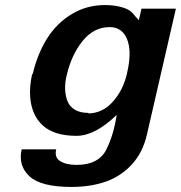

<svg xmlns="http://www.w3.org/2000/svg" viewBox="-20 -533 709 752"><path d="M106 -243.2 107.9 -242.2Q126.5 -321.8 164.1 -381.8Q201.7 -441.9 260.5 -477.5Q319.3 -513.2 391.1 -513.2Q428.2 -513.2 457.8 -504.6Q487.3 -496.1 500 -481Q510.3 -467.8 523.9 -454.1L534.2 -499H668.9L555.2 -4.9Q539.1 64.5 496.6 110.8Q454.1 157.2 394.8 178.2Q335.4 199.2 259.8 199.2Q140.1 199.2 95.2 157.2Q50.3 115.2 64.9 51.8H200.2Q192.4 83.5 215.8 98.1Q239.3 112.8 279.8 112.8Q368.2 112.8 397.9 49.8Q425.8 -7.3 437 -83Q352.5 -1 279.8 -1Q192.4 -1 147.9 -41.3Q103.5 -81.5 98.1 -153.8Q95.2 -194.8 106 -243.2ZM326.2 -90.8 325.2 -88.9Q380.9 -88.9 421.6 -134.3Q462.4 -179.7 477.1 -244.1Q502 -348.6 467.8 -397.9Q447.8 -426.8 409.2 -426.8Q347.2 -426.8 303.2 -372.1Q261.2 -319.8 242.2 -242.2Q233.9 -210.4 235.1 -182.9Q236.3 -155.3 245.1 -134.8Q253.9 -114.3 274.7 -102.5Q295.4 -90.8 326.2 -90.8Z"/></svg>

Font: Perun
Style: Bold Italic
Weight: 700
Italic angle: -12°
Foundry: Copyright (c) Stefan Peev, Context Ltd, 2016
Version: Version 001.000